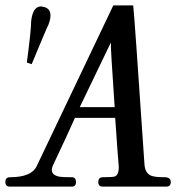

<svg xmlns="http://www.w3.org/2000/svg" viewBox="-44 -696 694 715"><path d="M120 -670Q144 -664 144 -638Q144 -624 136 -603Q131 -595 74 -457L56 -463Q72 -584 72 -617Q78 -672 109 -672Q112 -672 120 -670ZM592 -18Q592 -1 575 -1H339Q322 -1 322 -18Q322 -36 339 -36Q376 -36 384 -39Q400 -46 398 -80Q395 -109 385 -257H235Q211 -202 155 -84Q149 -72 149 -63Q149 -43 178 -38Q188 -36 223 -36Q239 -36 239 -18Q239 -1 223 -1H-7Q-24 -1 -24 -18Q-24 -36 -7 -36Q74 -36 93 -78L378 -676H452Q456 -648 494 -84Q496 -52 518 -42Q532 -36 569 -36Q592 -36 592 -18ZM253 -297H383Q367 -529 369 -538Z"/></svg>

Font: GFS Baskerville
Style: Regular
Weight: 400
Designer: George Matthiopoulos
Foundry: George Matthiopoulos
Version: Version 1.0